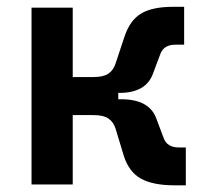

<svg xmlns="http://www.w3.org/2000/svg" viewBox="-20 -540 626 562"><path d="M72.3 0V-517.6H192.9V-314.5H253.9Q282.7 -314.5 297.4 -324.5Q312 -334.5 318.4 -354.5L344.7 -433.6Q360.8 -481.4 393.6 -500.7Q426.3 -520 485.4 -520H519V-409.2H493.2Q460 -409.2 449.7 -382.8L428.2 -325.7Q408.2 -268.1 329.6 -268.1H326.2V-249.5H334.5Q418 -249.5 438 -191.9L459.5 -134.8Q469.7 -108.4 502.9 -108.4H523.9V2.4H490.2Q427.7 2.4 392.6 -17.1Q357.4 -36.6 342.3 -84L318.4 -163.1Q312 -183.1 297.4 -193.1Q282.7 -203.1 253.9 -203.1H192.9V0Z"/></svg>

Font: CaskaydiaCove NFP SemiBold
Style: Regular
Weight: 600
Designer: Aaron Bell
Foundry: Saja Typeworks
Version: Version 2111.001; VTT 6.35;Nerd Fonts 3.1.1